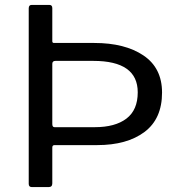

<svg xmlns="http://www.w3.org/2000/svg" viewBox="-20 -762 733 782"><path d="M376 -171H202Q193 -171 193 -161V-15Q193 0 178 0H110Q97 0 97 -13V-728Q97 -742 109 -742H181Q193 -742 193 -729V-594Q193 -587 200 -587H364Q489 -587 564.5 -536Q640 -485 640 -385Q640 -278 568.5 -224.5Q497 -171 376 -171ZM360 -514H206Q193 -514 193 -502V-257Q193 -244 202 -244H366Q449 -244 495 -279Q541 -314 541 -386Q541 -514 360 -514Z"/></svg>

Font: Libre Franklin
Style: Regular
Weight: 400
Designer: Pablo Impallari, Rodrigo Fuenzalida
Foundry: Impallari Type
Version: Version 1.002; ttfautohint (v1.5)